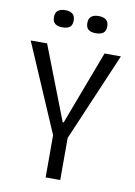

<svg xmlns="http://www.w3.org/2000/svg" viewBox="-92 -898 674 958"><g transform="rotate(10 244.5 -419.5)"><path d="M208 0V-214L16 -660H99L244 -286H249L390 -660H473L282 -213V0ZM329 -752Q305 -752 292 -762Q279 -772 279 -795Q279 -818 292 -828.5Q305 -839 329 -839Q354 -839 367 -828.5Q380 -818 380 -795Q380 -772 367 -762Q354 -752 329 -752ZM160 -752Q136 -752 123 -762Q110 -772 110 -795Q110 -818 123 -828.5Q136 -839 160 -839Q184 -839 197 -828.5Q210 -818 210 -795Q210 -772 197.5 -762Q185 -752 160 -752Z"/></g></svg>

Font: Bricolage Grotesque SemiCondensed Light
Style: Regular
Weight: 300
Width: 4
Designer: Mathieu Triay
Foundry: Atelier Triay
Version: Version 1.000;gftools[0.9.30]